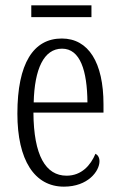

<svg xmlns="http://www.w3.org/2000/svg" viewBox="-20 -688 447 718"><path d="M97 -624H322V-668H97ZM219 10C309 10 352 -48 352 -85C352 -100 345 -109 337 -113C319 -70 285 -31 229 -31C151 -31 106 -106 105 -267H367V-298C367 -454 311 -544 211 -544C105 -544 45 -451 45 -263C45 -89 109 10 219 10ZM307 -305H106C109 -430 144 -506 212 -506C280 -506 306 -424 307 -305Z"/></svg>

Font: Noto Serif Myanmar ExtraCondensed Light
Style: Regular
Weight: 300
Width: 2
Designer: Ben Mitchell and the Monotype Design Team
Foundry: Monotype Imaging Inc.
Version: Version 2.106